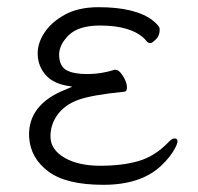

<svg xmlns="http://www.w3.org/2000/svg" viewBox="-20 -501 550 534"><path d="M299 -307H301Q311 -307 321.5 -290.5Q332 -274 333 -260.5Q334 -247 326 -246Q235 -237 197 -223Q159 -209 139 -180.5Q119 -152 120.5 -118Q122 -84 160 -62Q198 -40 259 -40Q320 -40 365 -53Q410 -66 447 -104Q458 -116 465 -116Q481 -116 467.5 -90Q454 -64 427 -39Q371 13 267.5 13Q164 13 114.5 -24Q65 -61 61 -119Q56 -211 165 -253L181 -260L164 -263Q127 -270 107 -292.5Q87 -315 85 -346.5Q83 -378 102.5 -408.5Q122 -439 160 -460Q198 -481 254 -481Q357 -481 405 -444Q423 -429 424 -422Q425 -403 414 -392Q403 -381 398.5 -381Q394 -381 390 -384L382 -393Q344 -430 258 -430Q198 -430 170.5 -402.5Q143 -375 144.5 -345.5Q146 -316 165.5 -305.5Q185 -295 223 -295Q261 -295 299 -307Z"/></svg>

Font: LXGW WenKai Light
Style: Regular
Weight: 300
Designer: LXGW / Fontworks Inc.
Foundry: LXGW / Fontworks Inc.
Version: Version 1.501; October 10, 2024